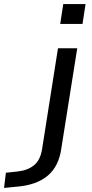

<svg xmlns="http://www.w3.org/2000/svg" viewBox="-150 -734 454 947"><path d="M147 -616 162 -714H272L257 -616ZM-130 193 -121 118 -65 112Q-15 107 16.5 82Q48 57 57 5L136 -496H231L152 1Q146 43 129.5 76Q113 109 86 132Q59 155 20.5 169Q-18 183 -70 187Z"/></svg>

Font: Nunito Sans 7pt SemiExpanded
Style: Italic
Weight: 400
Width: 6
Italic angle: -9°
Designer: Vernon Adams
Foundry: Vernon Adams
Version: Version 3.101;gftools[0.9.27]